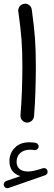

<svg xmlns="http://www.w3.org/2000/svg" viewBox="-30 -626 292 1037"><path d="M-8.8 377C-4.9 387.2 3.9 390.6 9.8 390.6C12.2 390.6 14.2 390.1 16.6 389.2L214.4 320.3C223.6 316.9 227.1 308.6 227.1 302.2C227.1 300.8 227.1 298.8 226.6 296.9C224.1 285.6 214.4 281.7 208 281.7C206.1 281.7 204.1 282.2 201.7 282.7C164.1 294.9 140.6 300.3 121.1 300.3C83.5 300.3 59.6 282.7 59.6 247.6C59.6 209 87.9 182.6 131.3 182.6C138.7 182.6 150.9 183.1 156.7 184.6H159.2C168.5 184.6 178.2 176.3 178.7 166V163.6C178.7 155.8 171.9 147 161.6 145C151.4 143.6 139.6 142.6 127 142.6C95.2 142.6 69.3 152.3 50.3 171.9C30.8 190.9 21 215.8 21 245.6C21 287.1 44.4 315.4 80.1 325.2L3.4 351.6C-6.8 355.5 -9.8 365.2 -9.8 371.1C-9.8 373 -9.3 375 -8.8 377ZM68.8 -564.5C85.9 -439.9 90.8 -384.3 90.8 -266.1C90.8 -223.6 89.8 -179.7 88.4 -133.3C86.4 -86.9 84 -43.5 80.6 -3.4V0.5C80.6 17.6 93.8 34.2 113.8 36.1H116.2C134.3 36.1 151.9 22 153.8 2.4C157.2 -38.1 159.7 -81.5 161.1 -127.9C162.6 -174.3 163.6 -219.2 163.6 -262.7C163.6 -386.7 158.7 -449.2 141.6 -574.2C139.2 -593.8 121.6 -606 106.4 -606C104.5 -606 102.5 -606 100.6 -605.5C80.6 -603 68.4 -585.4 68.4 -569.8C68.4 -567.9 68.4 -565.9 68.8 -564.5Z"/></svg>

Font: Mikhak
Style: Regular
Weight: 400
Designer: Amin Abedi
Version: Version 3.2